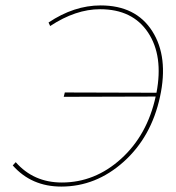

<svg xmlns="http://www.w3.org/2000/svg" viewBox="-20 -683 648 708"><path d="M351 -663Q481 -663 541.5 -568Q602 -473 570 -326Q538 -178 436 -86.5Q334 5 206 5Q96 5 27 -73L38 -85Q104 -10 208 -10Q330 -10 426.5 -97.5Q523 -185 554 -327L215 -326L219 -342L557 -341Q583 -477 526 -563Q469 -649 349 -649Q259 -649 165 -587L159 -600Q253 -663 351 -663Z"/></svg>

Font: EauTestInfant Thin
Style: Italic
Weight: 250
Italic angle: -12°
Designer: Christian Thalmann (Catharsis Fonts)
Version: Version 0.001;PS 000.001;hotconv 1.0.88;makeotf.lib2.5.64775